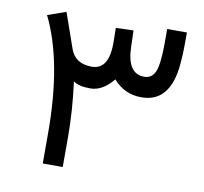

<svg xmlns="http://www.w3.org/2000/svg" viewBox="-75 -750 880 827"><g transform="rotate(10 364.5 -337.0)"><path d="M234.4 -377.9Q251 -252.4 251 -136.2V-5.9H163.6V-137.7Q163.6 -450.7 70.8 -638.7L150.9 -667L204.6 -513.7Q225.6 -453.6 298.3 -453.1Q376 -452.6 373 -578.6L372.1 -635.7L449.2 -638.2L451.2 -567.4Q454.1 -450.2 527.8 -449.7Q561.5 -449.2 575.9 -481.2Q590.3 -513.2 590.8 -604.5V-669.4H677.2L676.8 -606Q676.8 -577.1 673.3 -534.2Q659.2 -359.4 530.8 -360.4Q457.5 -360.8 408.7 -417Q362.3 -359.9 309.3 -359.9Q256.3 -359.9 234.4 -377.9Z"/></g></svg>

Font: Nahid FD
Style: FD
Weight: 400
Foundry: DejaVu fonts team - Redesigned by Saber Rastikerdar
Version: Version 0.3.0